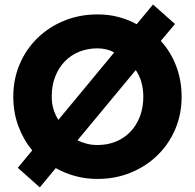

<svg xmlns="http://www.w3.org/2000/svg" viewBox="-20 -779 866 852"><path d="M156.5 52.5 59 -34.5 123 -111.5Q83.5 -159.5 61.2 -220Q39 -280.5 39 -350Q39 -427.5 67.2 -494Q95.5 -560.5 146.2 -610Q197 -659.5 265 -687.2Q333 -715 412.5 -715Q463.5 -715 507 -703.2Q550.5 -691.5 586.5 -671.5L659 -759L756.5 -672.5L693.5 -597.5Q738 -549 762 -485.2Q786 -421.5 786 -350Q786 -272.5 757.8 -206Q729.5 -139.5 678.8 -90Q628 -40.5 560 -12.8Q492 15 412.5 15Q361.5 15 314.8 2.5Q268 -10 227.5 -33ZM239 -247 487 -546.5Q470.5 -555.5 451.5 -560Q432.5 -564.5 412.5 -564.5Q369 -564.5 331.8 -549.5Q294.5 -534.5 267.2 -506.2Q240 -478 224.8 -438.5Q209.5 -399 209.5 -350Q209.5 -319.5 217.5 -293.8Q225.5 -268 239 -247ZM412.5 -135.5Q457.5 -135.5 494.5 -150.8Q531.5 -166 558.8 -194.5Q586 -223 601 -262.5Q616 -302 616 -350Q616 -383.5 607.5 -414Q599 -444.5 582.5 -468L324 -156.5Q343.5 -146.5 365.8 -141Q388 -135.5 412.5 -135.5Z"/></svg>

Font: Geologica Cursive
Style: Bold
Weight: 700
Designer: Sindre Bremnes, Frode Helland
Foundry: Monokrom Skriftforlag AS
Version: Version 1.010;gftools[0.9.28]